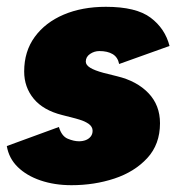

<svg xmlns="http://www.w3.org/2000/svg" viewBox="-20 -532 531 564"><path d="M190 12Q140 12 99 -2Q58 -16 32 -41.5Q6 -67 0 -103L153 -159Q161 -132 179 -124.5Q197 -117 212 -117Q223 -117 232 -120.5Q241 -124 246.5 -131Q252 -138 252 -148Q252 -160 240 -168.5Q228 -177 202 -184L163 -194Q107 -208 79 -242Q51 -276 51 -322Q51 -381 82 -423.5Q113 -466 167 -489Q221 -512 291 -512Q380 -512 422.5 -480Q465 -448 478 -397L330 -344Q326 -364 311 -373Q296 -382 272 -382Q257 -382 244.5 -373.5Q232 -365 232 -351Q232 -341 245 -333Q258 -325 284 -318L324 -308Q382 -294 416 -258.5Q450 -223 450 -170Q450 -108 412.5 -67.5Q375 -27 316 -7.5Q257 12 190 12Z"/></svg>

Font: Figtree Light Black
Style: Italic
Weight: 900
Italic angle: -9.5°
Version: Version 2.000